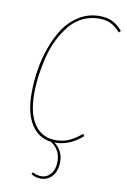

<svg xmlns="http://www.w3.org/2000/svg" viewBox="-98 -749 672 1015"><g transform="rotate(10 238.5 -241.0)"><path d="M353 -690.9Q395.5 -690.9 424.3 -675.8Q453.1 -660.6 476.6 -632.8L467.3 -623Q443.8 -649.9 417.5 -663.6Q391.1 -677.2 352.5 -677.2Q305.2 -677.2 264.4 -657Q223.6 -636.7 195.1 -601.8Q166.5 -566.9 144.3 -522.2Q122.1 -477.5 109.1 -426.3Q96.2 -375 89.6 -325.2Q83 -275.4 83 -227.1Q83 -118.7 123.5 -61.5Q164.1 -4.4 235.8 -4.4Q278.8 -4.4 311.3 -20Q343.8 -35.6 374.5 -62.5L382.8 -51.8Q314.5 9.3 235.4 9.3H232.9Q280.8 44.4 280.8 104.5Q280.8 153.3 256.3 181.4Q231.9 209.5 194.3 209.5Q165 209.5 142.6 194.8L147.9 184.1Q172.4 196.8 194.3 196.8Q224.6 196.8 245.6 172.6Q266.6 148.4 266.6 104.5Q266.6 42.5 213.9 8.3Q145.5 0 107.2 -60.8Q68.8 -121.6 68.8 -226.6Q68.8 -287.6 78.4 -349.9Q87.9 -412.1 109.9 -474.1Q131.8 -536.1 163.8 -583.7Q195.8 -631.3 244.6 -661.1Q293.5 -690.9 353 -690.9Z"/></g></svg>

Font: Fira Sans Compressed Hair
Style: Italic
Weight: 100
Width: 3
Italic angle: -8°
Designer: Carrois Corporate & Edenspiekermann AG
Foundry: Carrois Corporate GbR & Edenspiekermann AG
Version: Version 4.203;PS 004.203;hotconv 1.0.88;makeotf.lib2.5.64775